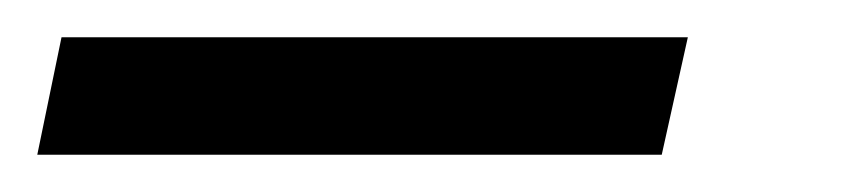

<svg xmlns="http://www.w3.org/2000/svg" viewBox="-103 87 459 103"><path d="M-83 170 -70 107H266L252 170Z"/></svg>

Font: Saira SemiCondensed
Style: Italic
Weight: 400
Width: 4
Italic angle: -12°
Designer: Hector Gatti with collaboration of the Omnibus-Type team
Foundry: Omnibus-Type
Version: Version 1.101